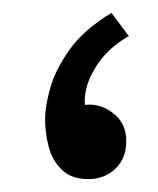

<svg xmlns="http://www.w3.org/2000/svg" viewBox="-20 -278 245 298"><path d="M180 -222Q150 -205 133 -180.5Q116 -156 112.5 -133.5Q109 -111 118 -99L89 -103Q102 -117 122.5 -115.5Q143 -114 159.5 -99Q176 -84 176 -59Q176 -32 159 -16Q142 0 117 0Q91 0 76 -14.5Q61 -29 55.5 -50.5Q50 -72 50 -93Q50 -113 58 -141.5Q66 -170 88 -201Q110 -232 153 -258Z"/></svg>

Font: Reem Kufi Fun
Style: Regular
Weight: 400
Designer: Khaled Hosny
Version: Version 1.005